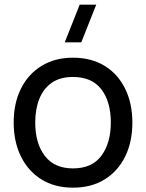

<svg xmlns="http://www.w3.org/2000/svg" viewBox="-20 -808 640 842"><path d="M336.5 -622.5H264L329.5 -787.5H402ZM300 15Q219.5 15 161.2 -21.5Q103 -58 71.5 -122.5Q40 -187 40 -270.5Q40 -355.5 72 -419.5Q104 -483.5 162.5 -519.2Q221 -555 300 -555Q381 -555 439.5 -518.8Q498 -482.5 529.2 -418.2Q560.5 -354 560.5 -270.5Q560.5 -186 529 -121.8Q497.5 -57.5 439 -21.2Q380.5 15 300 15ZM300 -69.5Q384 -69.5 425 -125.5Q466 -181.5 466 -270.5Q466 -362 424.5 -416.2Q383 -470.5 300 -470.5Q243.5 -470.5 207 -445Q170.5 -419.5 152.5 -374.5Q134.5 -329.5 134.5 -270.5Q134.5 -179.5 176.5 -124.5Q218.5 -69.5 300 -69.5Z"/></svg>

Font: Manrope ExtraLight Medium
Style: Regular
Weight: 500
Version: Version 4.504